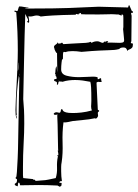

<svg xmlns="http://www.w3.org/2000/svg" viewBox="-20 -719 535 744"><path d="M360 -271Q360 -274 359.5 -276.5Q359 -279 359 -281Q359 -285 364 -288V-291Q359 -293 359 -294L354 -399Q359 -403 365 -401.5Q371 -400 375 -404Q374 -406 373 -406.5Q372 -407 372 -409V-413Q372 -416 370 -416Q368 -416 365 -414Q362 -412 360 -412Q358 -412 358 -414Q359 -415 359 -417Q359 -422 339 -422Q328 -422 314.5 -421Q301 -420 286 -420Q260 -420 238.5 -425.5Q217 -431 217 -450Q217 -463 218.5 -476Q220 -489 221 -490L223 -488Q224 -490 224 -498V-506Q224 -508 224.5 -513Q225 -518 228 -518Q230 -518 231 -517.5Q232 -517 234 -517Q243 -521 261 -521Q276 -521 296 -518Q341 -522 365 -523Q389 -524 402 -524.5Q415 -525 422.5 -525.5Q430 -526 442 -529Q446 -535 458 -535Q466 -535 469 -531Q472 -527 474 -521Q475 -525 478 -526L485 -529Q489 -531 492 -534.5Q495 -538 495 -547V-550L487 -552Q487 -557 489 -559L490 -658L488 -666Q488 -671 491.5 -669Q495 -667 495 -675L491 -676L481 -699Q477 -697 477.5 -694.5Q478 -692 476 -690L362 -693Q331 -692 303.5 -690.5Q276 -689 246.5 -688Q217 -687 183 -686.5Q149 -686 104 -686Q97 -686 90.5 -686Q84 -686 77 -687Q79 -689 83.5 -689Q88 -689 92 -691H84Q76 -691 70 -692.5Q64 -694 56 -694V-695Q52 -692 50.5 -684Q49 -676 46 -676Q44 -676 42 -677Q40 -678 38 -678Q36 -678 35 -675L43 -671Q49 -596 49 -524Q49 -494 47.5 -460.5Q46 -427 44.5 -395.5Q43 -364 41.5 -337Q40 -310 40 -293Q40 -272 42.5 -265.5Q45 -259 46 -259V-260Q46 -264 44.5 -267Q43 -270 43 -272L45 -275Q44 -279 44 -283Q44 -287 44 -291V-309Q44 -366 53 -425L55 -417Q54 -388 53.5 -348Q53 -308 52 -265.5Q51 -223 50.5 -181Q50 -139 48.5 -106Q47 -73 45.5 -52.5Q44 -32 42 -32L40 -30Q40 -28 42 -27Q44 -26 46 -24Q46 -11 41.5 -9.5Q37 -8 37 -5Q37 -2 40.5 0Q44 2 48 3Q50 -1 49.5 -5Q49 -9 53 -12Q56 -10 56.5 -7Q57 -4 58 -1Q76 -1 94 -1.5Q112 -2 130 -2Q147 -2 165 -1.5Q183 -1 203 0L212 5Q212 3 213 3L214 4Q219 0 218.5 -2Q218 -4 219 -10L210 -11Q210 -17 217 -17H220Q217 -35 217 -55V-72Q217 -77 217.5 -81.5Q218 -86 219 -91Q224 -124 222.5 -165.5Q221 -207 226 -245Q232 -244 240 -245.5Q248 -247 262 -250Q276 -252 301 -254Q326 -256 349 -261V-259L355 -261L357 -264Q360 -267 360 -271ZM457 -606Q459 -586 460 -575Q461 -564 461 -563Q461 -556 455.5 -554.5Q450 -553 444 -553Q435 -553 426.5 -553.5Q418 -554 410 -554Q398 -554 396 -553V-555Q398 -555 399 -556Q399 -559 398 -560Q398 -559 396 -559H391Q388 -559 388 -555Q386 -558 385 -558Q383 -558 382 -555.5Q381 -553 379 -553Q374 -553 368.5 -556Q363 -559 357 -559Q344 -559 335 -553L331 -557Q326 -554 313 -553Q300 -552 258 -550L226 -548Q224 -549 223 -551Q222 -553 220 -554Q216 -550 208 -550H206L204 -555Q202 -550 195.5 -546Q189 -542 189 -536Q189 -536 190 -534L192 -526Q194 -522 196 -518Q198 -514 201 -513L202 -438L199 -463Q195 -456 195 -447.5Q195 -439 193 -431Q197 -431 197 -429L195 -427H196L195 -426Q195 -425 199 -421V-413H196Q192 -413 189 -410Q189 -405 195 -403.5Q201 -402 201 -397Q201 -394 200 -393L203 -390Q206 -393 206 -397.5Q206 -402 209 -404Q210 -403 214 -403H216Q221 -403 222 -402Q234 -406 246.5 -407.5Q259 -409 271 -409Q286 -409 300.5 -407Q315 -405 330 -402Q332 -396 333 -380Q334 -364 334 -328Q334 -319 333.5 -315.5Q333 -312 333 -307Q333 -298 336 -291Q314 -285 295.5 -283Q277 -281 263 -281Q244 -281 236 -283.5Q228 -286 225.5 -288.5Q223 -291 222.5 -293.5Q222 -296 219 -296Q216 -296 215.5 -289.5Q215 -283 210 -282Q200 -284 200 -284Q191 -284 188 -278Q189 -274 194 -274Q195 -274 199 -274.5Q203 -275 204 -276Q202 -274 202 -272V-267Q203 -265 205 -144Q205 -137 206 -136H204V-134Q204 -132 205 -129Q206 -126 206 -120V-117Q205 -118 204 -118L202 -116Q202 -114 203.5 -113.5Q205 -113 205 -111H204Q200 -92 201 -70Q202 -48 196 -29Q159 -21 156 -21L118 -18L115 -22Q114 -23 110 -23H108V-25L70 -29Q69 -34 69 -39.5Q69 -45 69 -50V-72Q69 -117 71.5 -162Q74 -207 74 -240Q74 -273 73 -293.5Q72 -314 70 -335Q72 -416 73.5 -498Q75 -580 78 -665Q82 -657 84.5 -651.5Q87 -646 89 -643Q88 -643 88 -641L89 -638Q89 -637 87 -637L84 -635Q88 -631 92 -631Q93 -632 93 -637Q93 -642 92 -646.5Q91 -651 90 -656Q92 -656 93 -655.5Q94 -655 96 -655Q104 -655 110 -657Q116 -659 123 -659Q131 -659 138 -655Q151 -657 184.5 -659Q218 -661 273 -662Q274 -665 277 -665Q279 -665 280 -664Q281 -663 283 -663Q284 -663 285 -664V-666L294 -669V-664Q295 -663 362 -663Q379 -663 391.5 -663.5Q404 -664 412 -664Q421 -664 425.5 -663.5Q430 -663 431 -663H439Q448 -659 451 -659Q452 -659 452 -660L451 -663Q457 -663 457.5 -659Q458 -655 458 -651V-625V-619Q458 -618 458 -614.5Q458 -611 457 -606ZM50 -469V-477Q51 -477 51 -466.5Q51 -456 51 -455Q51 -448 49 -444Q49 -452 49.5 -458Q50 -464 50 -469ZM207 -408H208Q209 -408 209 -407V-406ZM54 -427 55 -434V-427Z"/></svg>

Font: Londrina Sketch
Style: Regular
Weight: 400
Designer: Marcelo Magalhaes
Foundry: Marcelo Magalhães
Version: Version 1.002